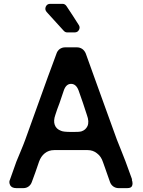

<svg xmlns="http://www.w3.org/2000/svg" viewBox="-20 -971 740 991"><path d="M323.2 -939.5Q360.4 -883.8 386.7 -841.8Q394.5 -830.1 387.7 -816.9Q380.9 -803.7 365.2 -803.7H327.1Q316.4 -803.7 308.6 -812.5Q280.3 -843.8 220.7 -909.2Q210 -921.9 216.3 -936.5Q222.7 -951.2 239.3 -951.2H302.7Q315.4 -951.2 323.2 -939.5ZM422.9 -694.3Q437.5 -653.3 461.9 -585.9Q496.1 -493.2 517.6 -431.6Q572.3 -280.3 583 -251Q591.8 -228.5 606.4 -192.4Q621.1 -156.2 627.9 -137.7Q647.5 -83 662.1 -43.9H660.2Q664.1 -33.2 664.1 -24.4Q664.1 -18.6 662.1 -12.7Q658.2 0 636.7 0H591.8Q577.1 0 564.5 -8.8Q552.7 -17.6 547.9 -31.2Q541 -48.8 530.3 -81.1Q529.3 -83 522.5 -103.5Q515.6 -124 511.7 -133.8Q502 -164.1 480.5 -179.7Q460 -196.3 432.6 -196.3H259.8Q231.4 -196.3 210.9 -179.7Q191.4 -164.1 181.6 -136.7Q171.9 -109.4 163.1 -83Q146.5 -38.1 144.5 -32.2Q139.6 -17.6 127.9 -8.8Q116.2 0 100.6 0H64.5Q42 0 33.2 -13.7Q28.3 -22.5 28.3 -31.2Q28.3 -37.1 31.2 -43Q39.1 -64.5 64.5 -136.7Q71.3 -153.3 86.4 -189.5Q101.6 -225.6 110.4 -250Q155.3 -376 170.9 -418Q212.9 -533.2 227.5 -575.2Q240.2 -608.4 252.9 -643.6Q264.6 -675.8 271.5 -694.3Q276.4 -709 288.1 -717.8Q300.8 -726.6 315.4 -726.6H377.9Q392.6 -726.6 405.3 -717.8Q417 -709 422.9 -694.3ZM294.9 -295.9Q306.6 -290 347.7 -290Q387.7 -289.1 400.4 -293Q421.9 -299.8 431.6 -320.3Q441.4 -342.8 428.7 -377Q418 -411.1 408.2 -439.5Q401.4 -458 385.7 -503.9Q373 -538.1 346.7 -538.1Q320.3 -538.1 308.6 -502Q298.8 -472.7 287.1 -438.5Q274.4 -406.2 265.6 -377.9Q254.9 -347.7 262.7 -326.2Q270.5 -304.7 294.9 -295.9Z"/></svg>

Font: DeepSea
Style: Medium
Weight: 500
Designer: Stem
Version: Version 3.019;git-0a5106e0b